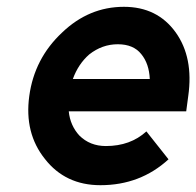

<svg xmlns="http://www.w3.org/2000/svg" viewBox="-20 -532 577 564"><path d="M527 -205 533 -250Q549 -363 496 -437Q442 -512 344 -512Q241 -512 162 -436Q81 -360 66 -250Q51 -141 112 -65Q172 12 275 12Q392 12 475 -64L410 -146Q363 -103 291 -103Q244 -103 213 -134Q200 -148 192 -166Q184 -184 182 -205ZM326 -402Q372 -402 395 -373Q418 -345 420 -300H194Q210 -344 242 -372Q280 -402 326 -402Z"/></svg>

Font: Unageo
Style: SemiBold-Italic
Weight: 600
Designer: Richard Sepsi
Foundry: Richard Sepsi
Version: Version 2.000